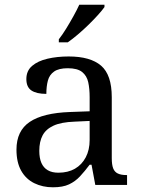

<svg xmlns="http://www.w3.org/2000/svg" viewBox="-20 -786 603 816"><path d="M205 10Q161 10 125.5 -7.5Q90 -25 70 -60.5Q50 -96 50 -150Q50 -230 106.5 -268Q163 -306 278 -310L361 -313V-373Q361 -409 355 -436.5Q349 -464 329 -480Q309 -496 268 -496Q230 -496 210 -482Q190 -468 183.5 -443.5Q177 -419 177 -387Q135 -387 113.5 -401.5Q92 -416 92 -450Q92 -485 116.5 -506Q141 -527 182 -536.5Q223 -546 272 -546Q364 -546 409.5 -507Q455 -468 455 -373V-114Q455 -86 461 -70.5Q467 -55 481 -48.5Q495 -42 517 -42H520V0H385L369 -86H361Q340 -58 320 -36.5Q300 -15 273.5 -2.5Q247 10 205 10ZM228 -52Q269 -52 298.5 -69Q328 -86 344.5 -117.5Q361 -149 361 -191V-272L297 -269Q240 -267 207.5 -252Q175 -237 161 -210.5Q147 -184 147 -145Q147 -114 156 -93.5Q165 -73 183 -62.5Q201 -52 228 -52ZM230 -619Q245 -638 261 -664Q277 -690 292 -717Q307 -744 317 -766H424V-756Q415 -743 397 -723Q379 -703 356.5 -681Q334 -659 311 -639.5Q288 -620 268 -606H230Z"/></svg>

Font: Noto Serif Hebrew
Style: Regular
Weight: 400
Designer: Monotype Design Team
Foundry: Monotype Imaging Inc.
Version: Version 2.003